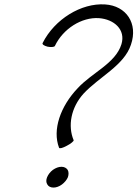

<svg xmlns="http://www.w3.org/2000/svg" viewBox="-20 -651 622 868"><path d="M228 -443C265 -521 349 -574 427 -569C496 -564 549 -517 529 -451C502 -364 396 -323 331 -252C253 -170 216 -64 247 17C249 22 264 18 282 8C300 -1 314 -13 313 -17C286 -81 300 -164 358 -228C430 -305 541 -355 572 -449C605 -545 551 -625 455 -631C347 -638 227 -564 173 -457C169 -451 179 -444 195 -440C210 -437 225 -438 228 -443ZM287 150C291 138 291 126 286 117C280 108 270 103 258 103C245 103 232 108 219 117C207 126 198 138 193 150C188 162 188 174 194 183C199 192 209 197 222 197C234 197 248 192 260 183C272 174 282 162 287 150Z"/></svg>

Font: Nupuram ExtraLight Oblique
Style: Regular
Weight: 200
Designer: Santhosh Thottingal (santhosh.thottingal@gmail.com)
Foundry: SMC
Version: Version 1.000